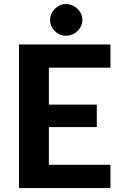

<svg xmlns="http://www.w3.org/2000/svg" viewBox="-20 -950 614 970"><path d="M227 -608V-421.5H469V-308H227V-117.5H538V0H76V-725.5H538V-608ZM396 -848.5Q396 -832.5 389.5 -818.2Q383 -804 371.5 -793Q360 -782 344.8 -775.8Q329.5 -769.5 312.5 -769.5Q296.5 -769.5 282.2 -775.8Q268 -782 257 -793Q246 -804 239.5 -818.2Q233 -832.5 233 -848.5Q233 -865 239.5 -879.8Q246 -894.5 257 -905.5Q268 -916.5 282.2 -923Q296.5 -929.5 312.5 -929.5Q329.5 -929.5 344.8 -923Q360 -916.5 371.5 -905.5Q383 -894.5 389.5 -879.8Q396 -865 396 -848.5Z"/></svg>

Font: Lato 2
Style: Regular
Weight: 800
Designer: Lukasz Dziedzic with Adam Twardoch and Botio Nikoltchev
Foundry: tyPoland Lukasz Dziedzic
Version: Version 2.015; 2015-08-06; http://www.latofonts.com/